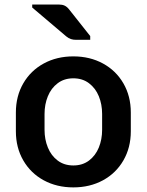

<svg xmlns="http://www.w3.org/2000/svg" viewBox="-20 -815 649 850"><path d="M50.3 -233.9V-316.9Q50.3 -389.2 83 -445.8Q115.7 -502.4 173.6 -533.9Q231.4 -565.4 304.7 -565.4Q377.9 -565.4 435.8 -533.9Q493.7 -502.4 526.4 -445.8Q559.1 -389.2 559.1 -316.9V-233.9Q559.1 -161.6 526.4 -105Q493.7 -48.3 435.8 -16.8Q377.9 14.6 304.7 14.6Q231.4 14.6 173.6 -16.8Q115.7 -48.3 83 -105Q50.3 -161.6 50.3 -233.9ZM432.1 -240.2V-310.5Q432.1 -353 417.5 -388.9Q402.8 -424.8 374 -446.5Q345.2 -468.3 304.7 -468.3Q264.2 -468.3 235.4 -446.5Q206.5 -424.8 191.9 -388.9Q177.2 -353 177.2 -310.5V-240.2Q177.2 -197.8 191.9 -161.9Q206.5 -126 235.4 -104.2Q264.2 -82.5 304.7 -82.5Q345.2 -82.5 374 -104.2Q402.8 -126 417.5 -161.9Q432.1 -197.8 432.1 -240.2ZM273.4 -653.8 122.6 -781.7V-794.9H241.2Q255.4 -794.9 265.6 -790.3Q275.9 -785.6 284.7 -774.9L379.4 -655.3V-638.7H316.9Q303.7 -638.7 293.7 -642.1Q283.7 -645.5 273.4 -653.8Z"/></svg>

Font: Lycee Sans SemiBold
Style: Regular
Weight: 600
Designer: Justin Alvin
Foundry: Alkove Design
Version: Version 1.030